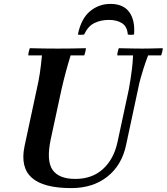

<svg xmlns="http://www.w3.org/2000/svg" viewBox="-20 -949 854 984"><path d="M345 15Q202 15 142.5 -38.5Q83 -92 106 -201L168 -490Q178 -533 184 -572.5Q190 -612 195 -665H125Q125 -673 127.5 -684Q130 -695 133 -702Q167 -701 204.5 -700.5Q242 -700 276 -700Q311 -700 348 -700.5Q385 -701 420 -702Q420 -695 417.5 -684Q415 -673 412 -665H342Q328 -620 317 -579Q306 -538 295 -490L240 -235Q217 -126 249 -79Q281 -32 366 -32Q452 -32 507.5 -82.5Q563 -133 582 -220L640 -490Q645 -518 649 -543Q653 -568 656.5 -597Q660 -626 662 -665H581Q581 -673 583.5 -684Q586 -695 589 -702Q626 -701 658 -700.5Q690 -700 709 -700Q726 -700 752.5 -700.5Q779 -701 814 -702Q814 -695 811.5 -684Q809 -673 806 -665H739Q725 -628 716 -599.5Q707 -571 700 -546Q693 -521 687 -490L626 -205Q604 -102 530 -43.5Q456 15 345 15ZM379 -772Q396 -854 441.5 -891.5Q487 -929 546 -929Q612 -929 642.5 -887Q673 -845 667 -772Q650 -769 635 -772Q632 -813 605.5 -830Q579 -847 538 -847Q497 -847 464 -831Q431 -815 411 -772Q394 -769 379 -772Z"/></svg>

Font: Poltawski Nowy Medium
Style: Italic
Weight: 500
Italic angle: -12°
Version: Version 1.001;gftools[0.9.25]